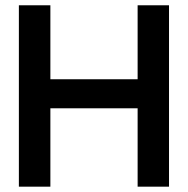

<svg xmlns="http://www.w3.org/2000/svg" viewBox="-20 -700 705 720"><path d="M50.8 0V-680.2H168.9V-402.8H496.1V-680.2H613.8V0H496.1V-293.9H168.9V0Z"/></svg>

Font: TASA Orbiter Display SemiBold
Style: Regular
Weight: 600
Designer: Weizhong Zhang
Version: Version 1.000;Glyphs 3.1.2 (3151)